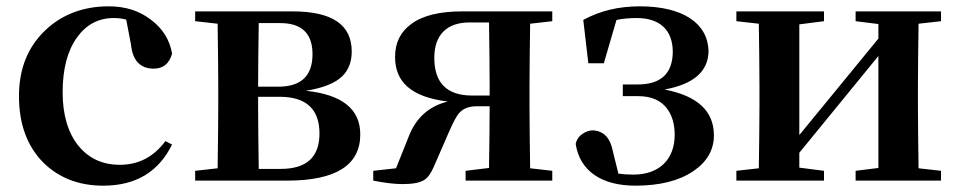

<svg xmlns="http://www.w3.org/2000/svg" viewBox="-20 -571 3035 607"><path d="M306 16C409 16 481 -27 524 -114L503 -125C466 -75 418 -50 359 -50C304 -50 261 -70 228 -110C195 -151 178 -208 178 -279C178 -352 193 -410 223 -452C252 -493 291 -514 340 -514C355 -514 368 -512 379 -509L394 -431C399 -380 423 -354 466 -354C496 -354 515 -370 524 -401C517 -444 495 -480 458 -508C421 -537 376 -551 324 -551C244 -551 177 -526 124 -476C68 -423 40 -354 40 -267C40 -180 65 -110 116 -58C165 -9 229 16 306 16Z M888 0C1042 0 1119 -49 1119 -146C1119 -226 1062 -272 947 -284C1002 -293 1040 -308 1063 -331C1082 -350 1092 -376 1092 -408C1092 -493 1030 -535 905 -535H597V-504L668 -496C669 -420 670 -355 670 -300V-235C670 -180 669 -115 668 -39L597 -31V0ZM798 -37C797 -113 796 -179 796 -235V-265H864C948 -265 990 -226 990 -149C990 -74 949 -37 867 -37ZM796 -297C796 -359 797 -426 798 -498H866C934 -498 968 -465 968 -400C968 -331 932 -297 860 -297Z M1253 11C1284 11 1307 7 1321 -2C1333 -9 1343 -24 1352 -45L1399 -153C1413 -185 1424 -206 1433 -215C1445 -228 1463 -235 1486 -235H1528C1528 -177 1527 -112 1526 -40L1452 -31V0H1726V-31L1656 -39C1655 -115 1654 -180 1654 -235V-300C1654 -355 1655 -420 1656 -496L1726 -504V-535H1441C1370 -535 1316 -522 1280 -495C1246 -470 1229 -436 1229 -391C1229 -351 1242 -320 1268 -297C1295 -273 1337 -257 1396 -250C1337 -236 1295 -199 1272 -139L1232 -39L1160 -31V0C1195 7 1226 11 1253 11ZM1472 -269C1393 -269 1353 -309 1353 -388C1353 -461 1393 -500 1464 -500H1526C1527 -424 1528 -357 1528 -300V-269Z M1989 16C2065 16 2126 1 2172 -30C2215 -59 2237 -97 2237 -143C2237 -220 2185 -268 2081 -288C2174 -305 2220 -346 2220 -411C2217 -498 2138 -551 2003 -551C1936 -551 1877 -537 1824 -508L1840 -371H1889L1929 -508C1948 -512 1970 -514 1993 -514C2065 -514 2106 -477 2107 -409C2107 -339 2070 -304 1996 -304H1949V-267H1998C2037 -267 2067 -255 2087 -230C2104 -209 2113 -180 2113 -145C2113 -66 2063 -19 1983 -19C1965 -19 1949 -20 1935 -22L1917 -95C1909 -135 1889 -156 1856 -159C1843 -159 1832 -155 1822 -148C1811 -141 1803 -130 1800 -116C1813 -31 1881 16 1989 16Z M2585 0V-31L2507 -41V-88L2757 -394V-40L2685 -31V0H2955V-31L2884 -39C2883 -115 2882 -180 2882 -235V-300C2882 -355 2883 -420 2884 -496L2955 -504V-535H2685V-504L2757 -495V-449L2507 -144V-494L2585 -504V-535H2308V-504L2379 -496C2380 -420 2381 -355 2381 -300V-235C2381 -180 2380 -115 2379 -39L2308 -31V0Z"/></svg>

Font: AllPunType Bold
Style: Regular
Weight: 700
Version: 1.0